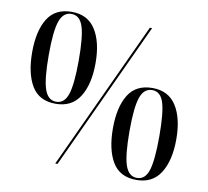

<svg xmlns="http://www.w3.org/2000/svg" viewBox="-81 -813 989 913"><g transform="rotate(10 414.0 -357.0)"><path d="M193 -280Q113 -280 77 -340Q41 -400 41 -503Q41 -605 77.5 -664.5Q114 -724 194 -724Q271 -724 309 -664.5Q347 -605 347 -503Q347 -401 309 -340.5Q271 -280 193 -280ZM241 0 572 -714H583L252 0ZM194 -290Q234 -290 250 -339Q266 -388 266 -503Q266 -618 250 -666Q234 -714 194 -714Q154 -714 137.5 -666Q121 -618 121 -503Q121 -388 137.5 -339Q154 -290 194 -290ZM634 10Q554 10 518 -50Q482 -110 482 -213Q482 -315 518.5 -374.5Q555 -434 635 -434Q712 -434 750 -374.5Q788 -315 788 -213Q788 -111 750 -50.5Q712 10 634 10ZM635 0Q675 0 690.5 -49Q706 -98 706 -213Q706 -328 690.5 -376Q675 -424 635 -424Q595 -424 578.5 -376Q562 -328 562 -213Q562 -98 578.5 -49Q595 0 635 0Z"/></g></svg>

Font: Noto Serif Display SemiCondensed
Style: Regular
Weight: 400
Width: 4
Designer: Monotype Design Team
Foundry: Monotype Imaging Inc.
Version: Version 2.009